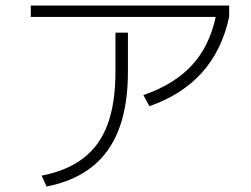

<svg xmlns="http://www.w3.org/2000/svg" viewBox="-20 -682 904 691"><path d="M395.5 -423.8V-564.5H440.4V-423.8Q440.4 -243.2 367.9 -141.4Q295.4 -39.6 147.5 -10.7L129.9 -49.8Q222.2 -67.9 280.8 -113.3Q339.4 -158.7 367.4 -234.9Q395.5 -311 395.5 -423.8ZM90.8 -662.1H804.7V-621.1Q753.4 -381.8 517.6 -299.8L496.1 -339.8Q606.4 -377.9 669.9 -446.3Q733.4 -514.6 756.3 -621.1H90.8Z"/></svg>

Font: Pretendard GOV ExtraLight
Style: Regular
Weight: 200
Designer: Base glyphs from Inter by Rasmus Andersson; Hangeul glyphs from Noto Sans CJK(Source Han Sans) by Jang Soo-young and Kan
Foundry: Kil Hyung-jin
Version: Version 1.309